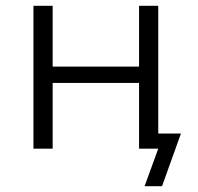

<svg xmlns="http://www.w3.org/2000/svg" viewBox="-20 -511 679 660"><path d="M477 129 524 0H460V-52H602L537 129ZM95 0V-491H161V-282H458V-491H524V0H458V-226H161V0Z"/></svg>

Font: Nunito Sans 9pt Light
Style: Regular
Weight: 300
Version: Version 3.101;gftools[0.9.27]